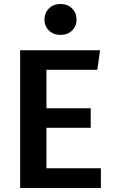

<svg xmlns="http://www.w3.org/2000/svg" viewBox="-20 -943 570 963"><path d="M468 -593H213V-400H435V-302H213V-99H486V0H81V-691H482ZM364 -845Q364 -812 341.5 -790Q319 -768 283 -768Q248 -768 225.5 -790Q203 -812 203 -845Q203 -878 225.5 -900.5Q248 -923 283 -923Q319 -923 341.5 -900.5Q364 -878 364 -845Z"/></svg>

Font: Fira Sans Medium
Style: Regular
Weight: 500
Designer: bBox Type GmbH & Carrois Corporate GbR & Edenspiekermann AG
Foundry: bBox Type GmbH & Carrois Corporate GbR & Edenspiekermann AG
Version: Version 4.301